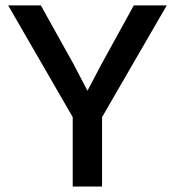

<svg xmlns="http://www.w3.org/2000/svg" viewBox="-20 -680 637 700"><path d="M587.9 -660.2 352.1 -252.9V0H245.1V-252.9L9.8 -660.2H128.9L247.1 -448.2L298.8 -349.1L351.1 -448.2L467.8 -660.2Z"/></svg>

Font: Work Sans Medium
Style: Regular
Weight: 500
Designer: Wei Huang
Foundry: Wei Huang
Version: Version 2.012